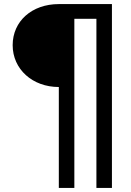

<svg xmlns="http://www.w3.org/2000/svg" viewBox="-20 -720 640 940"><path d="M268 200H344V-628H452V200H528V-700H268C136 -700 42 -616 42 -499C42 -381 139 -294 268 -294Z"/></svg>

Font: CommitMonoNiceRocks
Style: Regular
Weight: 400
Monospace: yes
Designer: Eigil Nikolajsen
Foundry: Eigil Nikolajsen
Version: Version 1.143